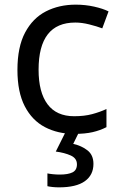

<svg xmlns="http://www.w3.org/2000/svg" viewBox="-20 -566 520 826"><path d="M300 10Q229 10 173.5 -19Q118 -48 86.5 -109Q55 -170 55 -265Q55 -364 88 -426Q121 -488 177.5 -517Q234 -546 306 -546Q347 -546 385 -537.5Q423 -529 447 -517L420 -444Q396 -453 364 -461Q332 -469 304 -469Q146 -469 146 -266Q146 -169 184.5 -117.5Q223 -66 299 -66Q343 -66 376.5 -75Q410 -84 438 -97V-19Q411 -5 378.5 2.5Q346 10 300 10ZM382 139Q382 187 345 213.5Q308 240 234 240Q219 240 205.5 238.5Q192 237 184 235V180Q193 182 208 183.5Q223 185 237 185Q273 185 292 175.5Q311 166 311 141Q311 115 284.5 103Q258 91 220 86L263 0H321L295 53Q331 61 356.5 81Q382 101 382 139Z"/></svg>

Font: Noto Sans Sundanese
Style: Regular
Weight: 400
Designer: Monotype Design Team (Regular), Sérgio L. Martins (other weights)
Foundry: Monotype Imaging Inc.
Version: Version 2.003